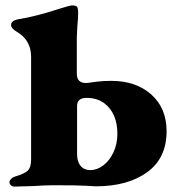

<svg xmlns="http://www.w3.org/2000/svg" viewBox="-20 -685 651 710"><path d="M15 -11Q15 -17 20.5 -23Q26 -29 35 -32Q70 -42 82.5 -54Q95 -66 95 -95V-475Q95 -536 43 -567Q31 -574 26 -580Q21 -586 21 -593Q21 -609 49 -614Q112 -624 201 -653Q239 -665 246 -665Q261 -665 265 -659.5Q269 -654 269 -637Q269 -617 266 -588L264 -546V-413Q264 -378 298 -378Q304 -378 309 -379Q314 -380 338 -383Q362 -386 391 -386Q483 -386 539.5 -335.5Q596 -285 596 -200Q596 -100 524 -48Q452 4 334 4Q329 4 299 2Q269 0 178 0Q144 0 105 3Q53 5 34 5Q25 5 20 0Q15 -5 15 -11ZM414 -191Q414 -266 366 -303Q339 -323 300 -323Q265 -323 265 -293V-115Q265 -87 278 -71.5Q291 -56 314 -56Q339 -56 362 -73.5Q385 -91 399.5 -121.5Q414 -152 414 -191Z"/></svg>

Font: EB Garamond ExtraBold
Style: Regular
Weight: 800
Designer: Georg Duffner and Octavio Pardo
Foundry: Georg Duffner
Version: Version 1.000